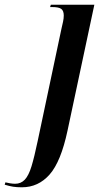

<svg xmlns="http://www.w3.org/2000/svg" viewBox="-146 -556 446 816"><path d="M-53 240Q-75 240 -90.5 237.5Q-106 235 -126 229L-123 219Q-116 221 -103.5 223Q-91 225 -82 225Q-57 225 -40.5 207.5Q-24 190 -12 150.5Q0 111 14 44L115 -433Q119 -450 122 -464Q125 -478 125 -490Q125 -510 114.5 -518Q104 -526 76 -526H67L70 -536H255L141 -1Q113 131 65 185.5Q17 240 -53 240Z"/></svg>

Font: Noto Serif Display ExtraCondensed SemiBold
Style: Italic
Weight: 600
Width: 2
Italic angle: -12°
Designer: Monotype Design Team
Foundry: Monotype Imaging Inc.
Version: Version 2.009